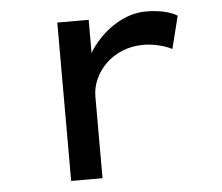

<svg xmlns="http://www.w3.org/2000/svg" viewBox="-44 -585 733 634"><g transform="rotate(-5 322.5 -268.0)"><path d="M167 0V-525H271V-343L248 -362Q262 -410 295.5 -449.5Q329 -489 372.5 -512.5Q416 -536 463 -536Q493 -536 520.5 -530Q548 -524 565 -513L538 -405Q519 -415 493 -421Q467 -427 444 -427Q406 -427 374 -414Q342 -401 319 -378.5Q296 -356 283.5 -328Q271 -300 271 -271V0Z"/></g></svg>

Font: Lexend Mega
Style: Regular
Weight: 400
Designer: Bonnie Shaver-Troup, Thomas Jockin
Foundry: Lexend
Version: Version 1.007